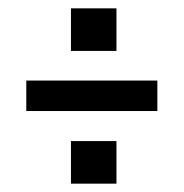

<svg xmlns="http://www.w3.org/2000/svg" viewBox="-20 -480 440 460"><path d="M150 -142H259V-40H150ZM150 -460H259V-358H150ZM43 -287H357V-214H43Z"/></svg>

Font: Hermeneus One
Style: Regular
Weight: 400
Designer: Rodrigo Fuenzalida, Pablo Impallari
Foundry: Pablo Impallari, Rodrigo Fuenzalida
Version: Version 1.002; ttfautohint (v0.93) -l 8 -r 50 -G 200 -x 14 -